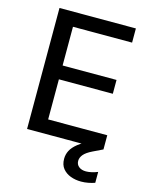

<svg xmlns="http://www.w3.org/2000/svg" viewBox="-132 -784 840 1073"><g transform="rotate(15 288.0 -247.0)"><path d="M76 0V-700H518V-618H176V-394H488V-314H176V-82H518V0ZM443 206Q410 206 382 195.5Q354 185 336.5 163.5Q319 142 319 107Q319 82 330.5 59.5Q342 37 369.5 15Q397 -7 444 -27L494 -49L518 0L462 27Q427 44 412.5 61.5Q398 79 398 98Q398 119 413.5 131.5Q429 144 455 144Q469 144 487 140Q505 136 522 129V192Q505 198 484.5 202Q464 206 443 206Z"/></g></svg>

Font: DM Sans 9pt Medium
Style: Regular
Weight: 500
Version: Version 4.004;gftools[0.9.30]